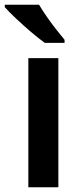

<svg xmlns="http://www.w3.org/2000/svg" viewBox="-38 -786 345 806"><path d="M207 0H81V-542H207ZM126 -766Q139 -744 158 -716.5Q177 -689 197.5 -663Q218 -637 233 -619V-606H150Q125 -624 92 -652Q59 -680 28.5 -709Q-2 -738 -18 -756V-766Z"/></svg>

Font: Noto Sans Gurmukhi UI SemiBold
Style: Regular
Weight: 600
Designer: Jelle Bosma - Monotype Design Team
Foundry: Monotype Imaging Inc.
Version: Version 2.004; ttfautohint (v1.8.4.7-5d5b)